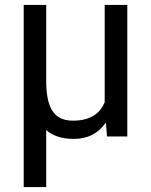

<svg xmlns="http://www.w3.org/2000/svg" viewBox="-20 -548 606 771"><path d="M165.5 -528.3V-219.2Q166 -139.6 191.2 -101.6Q216.3 -63.5 272.9 -63.5Q370.1 -63.5 400.4 -137.7V-528.3H491.2V0H409.7L405.3 -56.2Q359.9 9.8 276.9 9.8Q205.1 9.8 165.5 -25.9V203.1H75.2V-528.3Z"/></svg>

Font: SteelSelectRoboto
Style: Roboto-Regular
Weight: 400
Designer: Google
Version: Version 2.137; 2017